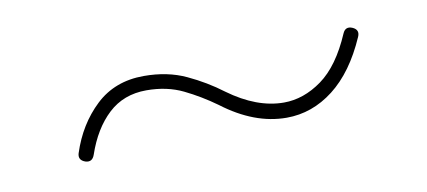

<svg xmlns="http://www.w3.org/2000/svg" viewBox="-28 -712 487 219"><g transform="rotate(-10 215.0 -602.5)"><path d="M58.6 -554.2Q50.3 -557.1 52.7 -564.9Q63 -596.7 85.2 -617.7Q107.4 -638.7 141.1 -638.7Q168.5 -638.7 189.9 -628.7Q211.4 -618.7 229.5 -605Q262.2 -581.1 293.5 -581.1Q316.4 -581.1 337.6 -596.4Q358.9 -611.8 374 -647Q377.4 -654.8 385.3 -651.4Q393.1 -647.9 389.6 -640.1Q373 -602.1 348.1 -582.8Q323.2 -563.5 293.5 -563.5Q256.3 -563.5 219.7 -591.3Q202.1 -604 183.6 -613Q165 -622.1 141.1 -622.1Q114.7 -622.1 96.9 -605.5Q79.1 -588.9 69.3 -560.1Q66.4 -551.8 58.6 -554.2Z"/></g></svg>

Font: Mikhak Thin
Style: Regular
Weight: 100
Designer: Amin Abedi
Version: Version 3.3